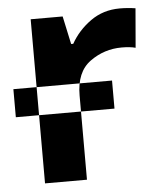

<svg xmlns="http://www.w3.org/2000/svg" viewBox="-45 -594 537 634"><g transform="rotate(-5 223.5 -277.0)"><path d="M329 -319V-226H2V-319ZM375 -554Q320 -554 278 -524Q236 -494 212 -451H205L185 -544H79V0H218V-279Q218 -357 265 -391Q312 -425 370 -425Q398 -425 416 -420L427 -550Q401 -554 375 -554Z"/></g></svg>

Font: Noto Sans UI
Style: Bold
Weight: 700
Designer: Monotype Design Team
Foundry: Monotype Imaging Inc.
Version: Version 1.901